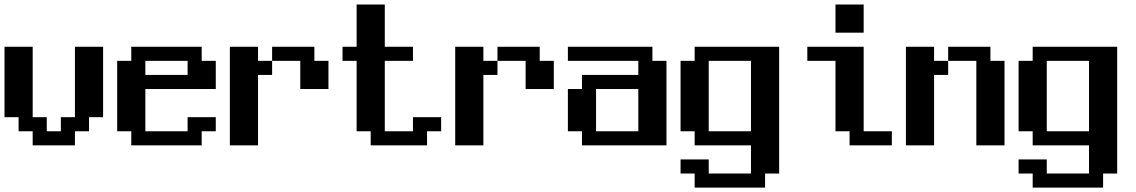

<svg xmlns="http://www.w3.org/2000/svg" viewBox="-20 -645 5040 852"><path d="M0 -437.5H125V-125H187.5V-62.5H250V-125H312.5V-437.5H437.5V-125H375V-62.5H312.5V0H125V-62.5H62.5V-125H0Z M500 -375H562.5V-437.5H875V-375H937.5V-250H625V-62.5H812.5V-125H937.5V-62.5H875V0H562.5V-62.5H500ZM625 -375V-312.5H812.5V-375Z M1000 -437.5H1125V-375H1187.5V-437.5H1375V-375H1437.5V-250H1312.5V-375H1187.5V-312.5H1125V0H1000Z M1500 -437.5H1562.5V-625H1687.5V-437.5H1812.5V-375H1687.5V-62.5H1812.5V-125H1937.5V-62.5H1875V0H1625V-62.5H1562.5V-375H1500Z M2000 -437.5H2125V-375H2187.5V-437.5H2375V-375H2437.5V-250H2312.5V-375H2187.5V-312.5H2125V0H2000Z M2500 -437.5H2875V-375H2937.5V0H2562.5V-62.5H2500V-250H2562.5V-312.5H2812.5V-375H2500ZM2625 -250V-62.5H2812.5V-250Z M3000 -375H3062.5V-437.5H3437.5V125H3375V187.5H3062.5V125H3000V62.5H3125V125H3312.5V0H3062.5V-62.5H3000ZM3125 -375V-62.5H3312.5V-375Z M3562.5 -437.5H3812.5V-62.5H3937.5V0H3750V-62.5H3687.5V-375H3562.5ZM3687.5 -625H3812.5V-500H3687.5Z M4000 -437.5H4125V-375H4187.5V-437.5H4375V-375H4437.5V0H4312.5V-375H4187.5V-312.5H4125V0H4000Z M4500 -375H4562.5V-437.5H4937.5V125H4875V187.5H4562.5V125H4500V62.5H4625V125H4812.5V0H4562.5V-62.5H4500ZM4625 -375V-62.5H4812.5V-375Z"/></svg>

Font: NeoDunggeunmo
Style: Regular
Weight: 400
Monospace: yes
Version: Version 1.600